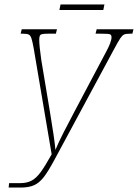

<svg xmlns="http://www.w3.org/2000/svg" viewBox="-20 -846 622 866"><path d="M21 -20H71Q101 -20 122 -31Q143 -42 163 -69Q183 -96 213 -150L132 -628Q126 -661 121.5 -674Q117 -687 109 -690.5Q101 -694 82 -694H73L78 -714H237L232 -694H196Q170 -694 163.5 -689.5Q157 -685 157 -666Q157 -640 166 -577L205 -343Q226 -218 230 -170Q244 -204 267.5 -250Q291 -296 316 -343L458 -611Q483 -657 483 -678Q483 -689 475.5 -691.5Q468 -694 437 -694H411L416 -714H582L577 -694H565Q547 -694 539 -690Q531 -686 522 -672.5Q513 -659 490 -616L226 -126Q197 -72 177 -46.5Q157 -21 133.5 -10.5Q110 0 73 0H19ZM253 -826H451L446 -801H248Z"/></svg>

Font: Noto Serif CondThin
Style: Italic
Weight: 250
Width: 3
Italic angle: -12°
Designer: Monotype Design Team
Foundry: Monotype Imaging Inc.
Version: Version 1.001